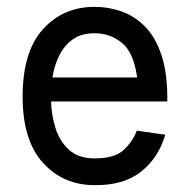

<svg xmlns="http://www.w3.org/2000/svg" viewBox="-20 -530 557 560"><path d="M379 -149 462 -137Q442 -69 391 -29Q340 11 256 10Q164 10 105 -55.5Q46 -121 46 -248Q46 -379 105 -444.5Q164 -510 256 -510Q297 -510 335 -496.5Q373 -483 403.5 -452Q434 -421 451.5 -367.5Q469 -314 468 -234H129Q130 -194 142 -156Q154 -118 181.5 -93Q209 -68 256 -68Q314 -68 340.5 -92.5Q367 -117 379 -149ZM256 -433Q217 -433 192 -415Q167 -397 152.5 -367.5Q138 -338 133 -304H380Q370 -377 335.5 -405Q301 -433 256 -433Z"/></svg>

Font: Haskoy Medium
Style: Regular
Weight: 500
Designer: Ertekin Erdin
Foundry: Ertekin Erdin
Version: Version 1.500; ttfautohint (v1.8.3)